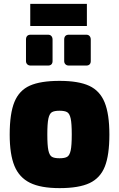

<svg xmlns="http://www.w3.org/2000/svg" viewBox="-20 -965 614 990"><path d="M30 -271Q30 -380 54.5 -439.5Q79 -499 134 -523.5Q189 -548 287 -548Q385 -548 440 -522.5Q495 -497 519.5 -437Q544 -377 544 -271Q544 -165 520.5 -106Q497 -47 442 -21Q387 5 287 5Q190 5 134.5 -22.5Q79 -50 54.5 -109.5Q30 -169 30 -271ZM350 -272Q350 -328 344.5 -353.5Q339 -379 326.5 -386.5Q314 -394 287 -394Q260 -394 247.5 -386.5Q235 -379 229.5 -353.5Q224 -328 224 -272Q224 -215 229.5 -189.5Q235 -164 247.5 -156.5Q260 -149 287 -149Q314 -149 326.5 -156.5Q339 -164 344.5 -189.5Q350 -215 350 -272ZM114 -650V-761Q114 -773 120 -779.5Q126 -786 138 -786H228Q239 -786 245 -779Q251 -772 251 -761V-650Q251 -639 245 -633Q239 -627 228 -627H138Q127 -627 120.5 -633.5Q114 -640 114 -650ZM311 -650V-761Q311 -773 317 -779.5Q323 -786 335 -786H425Q436 -786 442 -779Q448 -772 448 -761V-650Q448 -639 442 -633Q436 -627 425 -627H335Q324 -627 317.5 -633.5Q311 -640 311 -650ZM136 -945H428V-831H136Z"/></svg>

Font: Exo Black
Style: Regular
Weight: 900
Designer: Natanael Gama
Foundry: Natanael Gama
Version: Version 1.500; ttfautohint (v1.6)